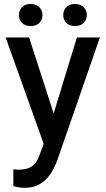

<svg xmlns="http://www.w3.org/2000/svg" viewBox="-20 -713 522 947"><path d="M359.4 -528.3H472.7L261.2 81.1Q253.9 100.6 241.9 123.3Q230 146 211.4 166.7Q192.9 187.5 165.8 200.4Q138.7 213.4 100.6 213.4Q91.8 213.4 81.5 212.2Q71.3 210.9 62 209Q52.7 207 45.9 205.1V122.1Q50.3 122.6 58.1 123.3Q65.9 124 69.8 124Q114.3 124 138.4 106.7Q162.6 89.4 176.8 46.4L214.8 -56.2ZM252.9 -127.9 275.4 -14.2 200.7 11.2 7.8 -528.3H123.5ZM349.6 -584.5Q322.3 -584.5 307.1 -600.1Q292 -615.7 292 -638.7Q292 -661.6 307.1 -677.5Q322.3 -693.4 349.6 -693.4Q377 -693.4 392.6 -677.5Q408.2 -661.6 408.2 -638.7Q408.2 -615.7 392.6 -600.1Q377 -584.5 349.6 -584.5ZM131.3 -584.5Q104 -584.5 88.6 -600.1Q73.2 -615.7 73.2 -638.7Q73.2 -661.6 88.6 -677.5Q104 -693.4 131.3 -693.4Q158.7 -693.4 174.1 -677.5Q189.5 -661.6 189.5 -638.7Q189.5 -615.7 174.1 -600.1Q158.7 -584.5 131.3 -584.5Z"/></svg>

Font: Heebo Medium
Style: Regular
Weight: 500
Designer: Oded Ezer
Foundry: Ezer Type House
Version: Version 3.100